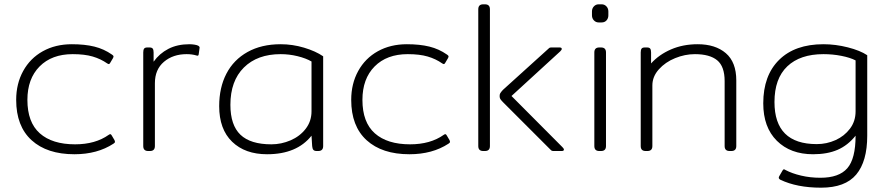

<svg xmlns="http://www.w3.org/2000/svg" viewBox="-20 -700 4115 890"><path d="M55 -237Q55 -312 87.5 -371Q120 -430 178.5 -462.5Q237 -495 313 -495Q373 -495 417.5 -484Q462 -473 499 -447Q505 -443 506 -440Q507 -437 504 -431L491 -409Q488 -403 484 -403Q482 -403 477 -406Q447 -427 409.5 -438Q372 -449 317 -449Q220 -449 163.5 -392Q107 -335 107 -237Q107 -133 164.5 -82Q222 -31 328 -31Q422 -31 484 -75Q488 -78 491 -78Q495 -78 498 -72L511 -50Q513 -44 513 -43Q513 -38 506 -34Q431 15 325 15Q198 15 126.5 -50Q55 -115 55 -237Z M644 -23V-457Q644 -469 648 -474.5Q652 -480 663 -480H673Q684 -480 688 -474.5Q692 -469 692 -457V-414Q719 -452 760.5 -473.5Q802 -495 858 -495Q870 -495 882 -493Q894 -491 899 -488Q907 -483 905 -477L901 -448Q900 -439 890 -443Q870 -449 845 -449Q782 -449 740 -413.5Q698 -378 698 -314V-23Q698 0 675 0H667Q644 0 644 -23Z M996 -208Q996 -294 1029.5 -358.5Q1063 -423 1127.5 -459Q1192 -495 1281 -495Q1336 -495 1389.5 -479Q1443 -463 1478 -439V-23Q1478 0 1455 0H1448Q1437 0 1432.5 -5.5Q1428 -11 1427 -23L1424 -71Q1356 15 1218 15Q1116 15 1056 -43Q996 -101 996 -208ZM1424 -184V-415Q1398 -430 1359.5 -439.5Q1321 -449 1281 -449Q1173 -449 1110.5 -387Q1048 -325 1048 -214Q1048 -120 1094.5 -75.5Q1141 -31 1238 -31Q1284 -31 1327 -49.5Q1370 -68 1397 -103Q1424 -138 1424 -184Z M1608 -237Q1608 -312 1640.5 -371Q1673 -430 1731.5 -462.5Q1790 -495 1866 -495Q1926 -495 1970.5 -484Q2015 -473 2052 -447Q2058 -443 2059 -440Q2060 -437 2057 -431L2044 -409Q2041 -403 2037 -403Q2035 -403 2030 -406Q2000 -427 1962.5 -438Q1925 -449 1870 -449Q1773 -449 1716.5 -392Q1660 -335 1660 -237Q1660 -133 1717.5 -82Q1775 -31 1881 -31Q1975 -31 2037 -75Q2041 -78 2044 -78Q2048 -78 2051 -72L2064 -50Q2066 -44 2066 -43Q2066 -38 2059 -34Q1984 15 1878 15Q1751 15 1679.5 -50Q1608 -115 1608 -237Z M2197 -23V-657Q2197 -680 2220 -680H2228Q2251 -680 2251 -657V-23Q2251 0 2228 0H2220Q2197 0 2197 -23ZM2532 -6 2312 -226Q2310 -228 2305 -233.5Q2300 -239 2298 -243.5Q2296 -248 2296 -255Q2296 -263 2299 -268Q2302 -273 2306 -277.5Q2310 -282 2312 -284L2522 -474Q2526 -478 2528.5 -479Q2531 -480 2538 -480H2574Q2584 -480 2584 -473Q2584 -469 2577 -462L2351 -255L2587 -18Q2594 -11 2594 -7Q2594 0 2584 0H2548Q2541 0 2538.5 -1Q2536 -2 2532 -6Z M2724 -629V-647Q2724 -661 2733 -670.5Q2742 -680 2755 -680H2769Q2782 -680 2791 -670.5Q2800 -661 2800 -647V-629Q2800 -615 2791.5 -605.5Q2783 -596 2769 -596H2755Q2742 -596 2733 -605.5Q2724 -615 2724 -629ZM2735 -23V-457Q2735 -480 2758 -480H2766Q2789 -480 2789 -457V-23Q2789 0 2766 0H2758Q2735 0 2735 -23Z M2950 -23V-457Q2950 -469 2954 -474.5Q2958 -480 2969 -480H2979Q2990 -480 2994 -474.5Q2998 -469 2998 -457V-406Q3035 -447 3090.5 -471Q3146 -495 3214 -495Q3296 -495 3344.5 -453.5Q3393 -412 3393 -327V-23Q3393 0 3370 0H3362Q3339 0 3339 -23V-324Q3339 -392 3304.5 -420.5Q3270 -449 3201 -449Q3155 -449 3109.5 -430.5Q3064 -412 3034 -378.5Q3004 -345 3004 -304V-23Q3004 0 2981 0H2973Q2950 0 2950 -23Z M3597 133Q3586 127 3592 117L3607 91Q3610 85 3614 85Q3617 85 3621 88Q3651 104 3693.5 114Q3736 124 3783 124Q3869 124 3907.5 80Q3946 36 3946 -71Q3910 -26 3862.5 -5.5Q3815 15 3749 15Q3644 15 3581 -47.5Q3518 -110 3518 -221Q3518 -350 3591.5 -422.5Q3665 -495 3797 -495Q3853 -495 3910 -480.5Q3967 -466 4000 -444V-71Q4000 48 3949 109Q3898 170 3786 170Q3674 170 3597 133ZM3946 -184V-420Q3921 -433 3880.5 -441Q3840 -449 3797 -449Q3689 -449 3629.5 -392.5Q3570 -336 3570 -227Q3570 -32 3766 -32Q3812 -32 3853 -50.5Q3894 -69 3920 -103.5Q3946 -138 3946 -184Z"/></svg>

Font: Mitr ExtraLight
Style: Regular
Weight: 250
Designer: Thanarat Vachiruckul
Foundry: Cadson Demak Co.,Ltd.
Version: Version 1.000